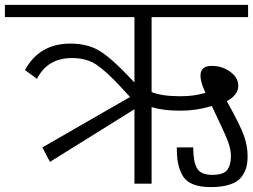

<svg xmlns="http://www.w3.org/2000/svg" viewBox="-30 -750 1033 784"><path d="M121 -428Q164 -513 264 -513Q323 -513 363.5 -486Q404 -459 464 -394L501 -354L143 -148L174 -89L519 -304V0H589V-313Q634 -298 707 -298Q771 -298 835 -317Q887 -209 900 -174.5Q913 -140 913 -113Q913 -77 898 -56.5Q883 -36 837 -36Q789 -36 774 -63.5Q759 -91 759 -148H692Q692 -111 696.5 -86Q701 -61 714 -36Q727 -11 756 1.5Q785 14 830 14Q878 14 910 3Q942 -8 956.5 -28Q971 -48 976 -67.5Q981 -87 981 -113Q981 -153 966.5 -195Q952 -237 896 -337Q943 -362 943 -400Q943 -433 910 -457Q877 -481 835 -481Q758 -481 809 -371Q764 -357 707 -357Q631 -357 589 -374V-680H983V-730H-10V-680H519V-413L503 -430Q429 -509 379.5 -540.5Q330 -572 257 -572Q131 -572 72 -464Z"/></svg>

Font: Glegoo
Style: Regular
Weight: 400
Version: Version 2.0.1; ttfautohint (v0.9) -r 48 -G 60